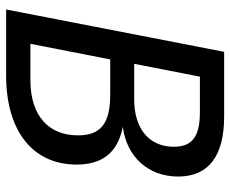

<svg xmlns="http://www.w3.org/2000/svg" viewBox="-84 -686 769 642"><g transform="rotate(90 301.0 -364.5)"><path d="M11.2 0H231.9C420.9 0 529.8 -91.8 529.8 -235.4C529.8 -318.8 492.7 -372.6 403.8 -390.1C505.4 -403.3 569.8 -476.6 569.8 -575.2C569.8 -676.8 501.5 -729 369.1 -729H152.8ZM192.9 -428.2 235.8 -647.9H355C436.5 -647.9 470.2 -622.1 470.2 -560.5C470.2 -478.5 410.2 -428.2 312 -428.2ZM126 -81.1 178.2 -348.1H295.9C393.1 -348.1 432.1 -315.9 432.1 -240.2C432.1 -142.1 366.7 -81.1 247.1 -81.1Z"/></g></svg>

Font: Hack
Style: Oblique
Weight: 400
Italic angle: -12°
Monospace: yes
Designer: Christopher Simpkins
Foundry: Christopher Simpkins
Version: Version 2.010